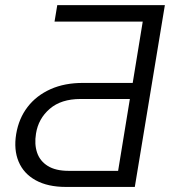

<svg xmlns="http://www.w3.org/2000/svg" viewBox="-20 -738 671 758"><path d="M512.2 0H240.2Q168.5 0 120.8 -26.4Q73.2 -52.7 53.5 -99.9Q33.7 -147 43.9 -209Q54.2 -270.5 88.9 -315.7Q123.5 -360.8 179.7 -386Q235.8 -411.1 309.6 -410.6H503.9L543.5 -652.8H195.3L206.1 -717.8H630.9ZM446.3 -63.5 492.7 -347.2H297.9Q221.2 -347.2 176.3 -308.3Q131.3 -269.5 122.1 -210.4Q115.2 -168.5 126.5 -135.3Q137.7 -102.1 168.7 -82.8Q199.7 -63.5 251 -63.5Z"/></svg>

Font: Inter 17pt Light
Style: Italic
Weight: 300
Italic angle: -9.3988°
Version: Version 4.001;git-66647c0bb